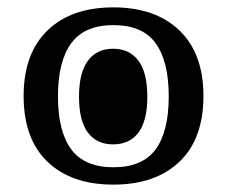

<svg xmlns="http://www.w3.org/2000/svg" viewBox="-20 -489 614 520"><path d="M287 11Q173 11 108.5 -51Q44 -113 44 -229Q44 -344 108.5 -406.5Q173 -469 287 -469Q401 -469 466 -406.5Q531 -344 531 -229Q531 -113 466 -51Q401 11 287 11ZM287 -36Q366 -36 401.5 -84.5Q437 -133 437 -228Q437 -323 401.5 -372Q366 -421 287 -421Q209 -421 173 -372Q137 -323 137 -228Q137 -133 173 -84.5Q209 -36 287 -36ZM286 -98Q242 -98 218 -130Q194 -162 194 -227Q194 -292 218 -324.5Q242 -357 286 -357Q331 -357 355 -324.5Q379 -292 379 -227Q379 -162 355 -130Q331 -98 286 -98Z"/></svg>

Font: Noto Serif Thai SemiCondensed
Style: Bold
Weight: 700
Width: 4
Designer: Monotype Design Team
Foundry: Monotype Imaging Inc.
Version: Version 2.002; ttfautohint (v1.8.4.7-5d5b)